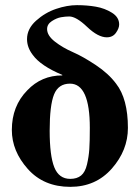

<svg xmlns="http://www.w3.org/2000/svg" viewBox="-20 -712 542 746"><path d="M222 -419V-421Q138 -456 107 -499Q85 -528 85 -560Q85 -600 120 -631.5Q155 -663 198 -677.5Q241 -692 279 -692Q318 -692 352.5 -686Q387 -680 415 -662.5Q443 -645 443 -617Q443 -602 430.5 -584.5Q418 -567 395 -567Q361 -567 318.5 -607.5Q276 -648 249 -648Q234 -648 217 -645Q200 -642 181.5 -630Q163 -618 163 -599Q163 -574 193 -550.5Q223 -527 263 -509.5Q303 -492 352.5 -459Q402 -426 431 -387Q477 -328 477 -215Q477 -128 414.5 -57Q352 14 253 14Q150 14 88 -55.5Q26 -125 26 -207Q26 -300 86 -361Q141 -419 222 -419ZM252 -387Q207 -387 190 -345Q173 -303 173 -204Q173 -107 191 -62Q209 -17 253 -17Q279 -17 295 -30Q311 -43 318 -73Q325 -103 327 -132.5Q329 -162 329 -215Q329 -387 252 -387Z"/></svg>

Font: STIX
Style: Bold
Weight: 700
Designer: MicroPress Inc., with final additions and corrections provided by Coen Hoffman, Elsevier (retired)
Version: Version 1.1.1